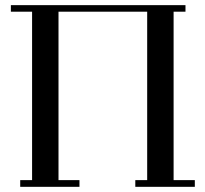

<svg xmlns="http://www.w3.org/2000/svg" viewBox="-20 -722 793 742"><path d="M22 -676.8V-702.1H696.8V-676.8H650.9V-25.9H732.9V0H502.9V-25.9H548.8V-676.8H206.1V-25.9H287.1V0H58.1V-25.9H104V-676.8Z"/></svg>

Font: Dehuti Alt
Style: Bold
Weight: 700
Version: Version 1.2